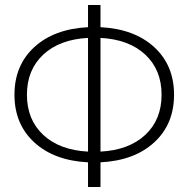

<svg xmlns="http://www.w3.org/2000/svg" viewBox="-20 -750 756 770"><path d="M383 -142Q497 -148 562.5 -209Q628 -270 628 -370Q628 -470 562.5 -531Q497 -592 383 -598ZM383 -641Q519 -634 598.5 -561Q678 -488 678 -370Q678 -252 598.5 -179Q519 -106 383 -99V0H333V-99Q197 -106 117.5 -179Q38 -252 38 -370Q38 -488 117.5 -561Q197 -634 333 -641V-730H383ZM333 -598Q219 -592 153.5 -531Q88 -470 88 -370Q88 -270 153.5 -209Q219 -148 333 -142Z"/></svg>

Font: M PLUS 1p Light
Style: Regular
Weight: 300
Version: Version 1.061